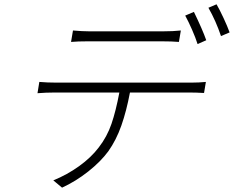

<svg xmlns="http://www.w3.org/2000/svg" viewBox="-20 -826 1082 888"><path d="M153.4 -394.9 161.9 -447.1Q198.9 -443.9 239.3 -443.9H865.4Q900.2 -443.9 932.2 -447.1L923.7 -396Q886 -398.1 858 -398.1H581Q565 -312.9 541.4 -245.6Q517.8 -178.3 480.8 -126.1Q445.7 -78.5 388.3 -33Q331 12.4 267 41.9L226.6 8.2Q290.5 -17.8 346.1 -57.7Q401.6 -97.7 436.8 -144.2Q475.1 -193.5 495.6 -253.2Q516 -312.9 532 -398.1H231.9Q192.8 -398.1 153.4 -394.9ZM308.6 -632.1 317.5 -685Q361.2 -681.1 392.8 -681.1H734.7Q781.2 -681.1 816.4 -685L807.5 -632.1Q774.9 -634.9 727.3 -634.9H387.1Q338.4 -634.9 308.6 -632.1ZM893.8 -622.2Q884.6 -651.3 868.1 -688.9Q851.6 -726.6 836.6 -753.9L876.8 -771Q916.9 -688.6 933.9 -639.9ZM943.9 -790.1 981.5 -806.1Q996.4 -780.2 1014.2 -742Q1032 -703.8 1041.9 -676.1L1002.1 -659.1Q978.3 -729.8 943.9 -790.1Z"/></svg>

Font: Karasuma Gothic
Style: Light Italic
Weight: 300
Italic angle: 9.39998°
Designer: Rasmus Andersson / Ryoko Nishizuka
Foundry: rsms
Version: Version 1.00